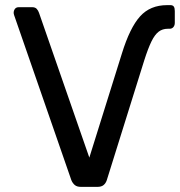

<svg xmlns="http://www.w3.org/2000/svg" viewBox="-20 -728 701 748"><path d="M295 0Q280 0 271.5 -7Q263 -14 258 -26L35 -669Q31 -680 36 -690Q41 -700 53 -700H105Q117 -700 123 -693.5Q129 -687 132 -678L328 -114L455 -520Q486 -620 525.5 -664Q565 -708 631 -708H644Q653 -708 657 -702.5Q661 -697 661 -685V-639Q661 -629 655.5 -622.5Q650 -616 641 -616H634Q613 -616 598 -604.5Q583 -593 570 -566.5Q557 -540 542 -493L396 -26Q392 -14 383.5 -7Q375 0 360 0Z"/></svg>

Font: Rubik Light
Style: Regular
Weight: 400
Version: Version 2.101